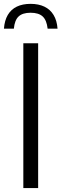

<svg xmlns="http://www.w3.org/2000/svg" viewBox="-47 -961 314 981"><path d="M72.2 0V-740H147.9V0ZM-26.9 -814.5Q-23.7 -856.6 -7.1 -884.8Q9.6 -913 39 -927.2Q68.5 -941.3 109.3 -941.3Q150.2 -941.3 180 -927Q209.8 -912.6 226.8 -884.4Q243.9 -856.3 247 -814.5H196.4Q191.5 -858.2 170.9 -877Q150.3 -895.9 109.3 -895.9Q68.5 -895.9 48.2 -877Q27.9 -858.2 23.8 -814.5Z"/></svg>

Font: Encode Sans SC Condensed Thin
Style: Regular
Weight: 100
Width: 3
Designer: Multiple Designers
Foundry: Impallari Type
Version: Version 3.002